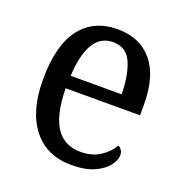

<svg xmlns="http://www.w3.org/2000/svg" viewBox="-106 -640 708 744"><g transform="rotate(20 248.5 -268.0)"><path d="M266 10Q164 10 107 -62Q50 -134 50 -264Q50 -405 104 -475.5Q158 -546 257 -546Q348 -546 399.5 -485Q451 -424 451 -306V-262H144Q146 -152 180.5 -101Q215 -50 282 -50Q330 -50 363 -72Q396 -94 412 -123Q420 -120 426 -111.5Q432 -103 432 -90Q432 -70 414 -46.5Q396 -23 359.5 -6.5Q323 10 266 10ZM356 -314Q355 -395 333 -444Q311 -493 257 -493Q205 -493 177.5 -447Q150 -401 146 -314Z"/></g></svg>

Font: Noto Serif Myanmar SemiCondensed
Style: Regular
Weight: 400
Width: 4
Designer: Ben Mitchell and the Monotype Design Team
Foundry: Monotype Imaging Inc.
Version: Version 2.106; ttfautohint (v1.8.4.7-5d5b)